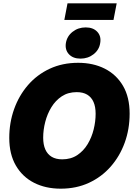

<svg xmlns="http://www.w3.org/2000/svg" viewBox="-20 -1113 793 1144"><path d="M341.8 11.2Q252 11.2 182.9 -23.9Q113.8 -59.1 74.5 -126.7Q35.2 -194.3 35.2 -291.5Q35.2 -381.8 64 -462.6Q92.8 -543.5 146.5 -605.7Q200.2 -668 276.1 -703.4Q352.1 -738.8 445.8 -738.8Q535.2 -738.8 604.2 -703.9Q673.3 -668.9 712.9 -601.6Q752.4 -534.2 752.4 -436Q752.4 -343.8 723.1 -262.9Q693.8 -182.1 639.6 -120.4Q585.4 -58.6 510 -23.7Q434.6 11.2 341.8 11.2ZM350.6 -163.6Q402.3 -163.6 439.9 -188.5Q477.5 -213.4 502 -253.9Q526.4 -294.4 538.1 -342Q549.8 -389.6 549.8 -435.1Q549.8 -477.1 537.1 -505.6Q524.4 -534.2 499.5 -549.1Q474.6 -564 437 -564Q385.7 -564 348.4 -539.3Q311 -514.6 286.4 -474.4Q261.7 -434.1 249.5 -386.5Q237.3 -338.9 237.3 -292.5Q237.3 -251 250.2 -222.2Q263.2 -193.4 288.3 -178.5Q313.5 -163.6 350.6 -163.6ZM459.5 -763.7Q415 -763.7 390.6 -790Q366.2 -816.4 372.6 -856.9Q379.4 -897.5 412.6 -923.6Q445.8 -949.7 490.7 -949.7Q535.2 -949.7 559.6 -923.6Q584 -897.5 577.1 -856.9Q571.3 -816.4 537.8 -790Q504.4 -763.7 459.5 -763.7ZM675.3 -1093.3 656.2 -994.1H363.3L382.3 -1093.3Z"/></svg>

Font: Inter 28pt Black
Style: Italic
Weight: 900
Italic angle: -9.3988°
Designer: Rasmus Andersson
Foundry: rsms
Version: Version 4.001;git-66647c0bb